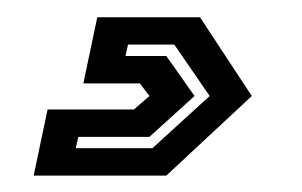

<svg xmlns="http://www.w3.org/2000/svg" viewBox="-20 -34 359 228"><path d="M20 174.5 36.5 96H139L157.5 80L146 65H79L95.5 -13.5H217.5L279 80L177.5 174.5ZM70 142H161L229 80L187 19H132L129 32.5H177.5L211 80L157.5 128.5H73Z"/></svg>

Font: Tourney Thin
Style: Italic
Weight: 100
Italic angle: -12°
Designer: Tyler Finck
Foundry: Etcetera Type Co
Version: Version 1.015